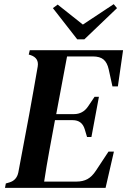

<svg xmlns="http://www.w3.org/2000/svg" viewBox="-20 -902 611 922"><path d="M4 0 8 -21 25 -26Q60 -36 68 -74L120 -351Q130 -404 140.5 -465Q151 -526 161 -582Q168 -623 128 -637L118 -640L123 -661H571L546 -487H520L502 -569Q495 -601 477.5 -616Q460 -631 425 -631H302L250 -354H335Q378 -354 403 -391L434 -437H455L419 -244H398L387 -281Q374 -325 329 -325H244Q231 -255 217 -179Q203 -103 192 -30H347Q378 -30 400 -42Q422 -54 441 -83L501 -174H527L487 0ZM257 -880 378 -784 526 -882 542 -863 385 -713H351L234 -863Z"/></svg>

Font: DeepMind Serif Text
Style: Italic
Weight: 400
Italic angle: -12°
Designer: Frank Grießhammer / Modifications: Colophon Foundry
Foundry: Colophon Foundry
Version: Version 5.003; ttfautohint (v1.8.2)